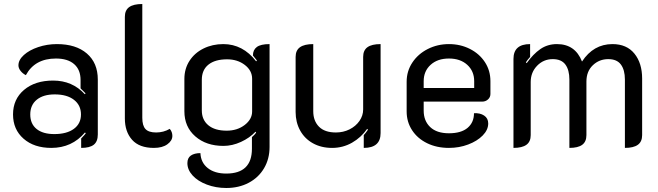

<svg xmlns="http://www.w3.org/2000/svg" viewBox="-20 -729 3284 958"><path d="M45 -158Q45 -234 100 -280.5Q155 -327 245 -327Q341 -327 403 -259L407 -263Q396 -275 382 -288V-330Q382 -381 350 -409Q318 -437 259 -437Q154 -437 109 -354Q93 -362 82.5 -375.5Q72 -389 72 -403Q72 -430 99 -454.5Q126 -479 170.5 -494Q215 -509 264 -509Q359 -509 413.5 -462Q468 -415 468 -332V-58Q468 -23 448 -7Q428 9 385 9V-38Q406 -60 408 -64L404 -68Q339 9 236 9Q150 9 97.5 -37Q45 -83 45 -158ZM384 -158Q384 -204 349 -231Q314 -258 253 -258Q196 -258 163.5 -231.5Q131 -205 131 -158Q131 -111 162.5 -85.5Q194 -60 251 -60Q313 -60 348.5 -86Q384 -112 384 -158Z M603 -138V-645Q603 -678 624.5 -693.5Q646 -709 690 -709V-141Q690 -102 706 -85Q722 -68 759 -68Q796 -68 827 -86Q840 -71 840 -51Q840 -27 815 -9Q790 9 748 9Q675 9 639 -31.5Q603 -72 603 -138Z M915 85Q915 59 932.5 47Q950 35 980 35Q982 82 1016.5 109.5Q1051 137 1109 137Q1237 137 1237 13V-45Q1251 -57 1258 -67L1255 -72Q1226 -41 1182.5 -21Q1139 -1 1095 -1Q1009 -1 954.5 -48.5Q900 -96 900 -174V-335Q900 -386 925.5 -425.5Q951 -465 995.5 -487Q1040 -509 1094 -509Q1192 -509 1258 -423L1262 -427L1242 -452Q1242 -480 1261.5 -494.5Q1281 -509 1325 -509V4Q1325 64 1297.5 110.5Q1270 157 1221 183Q1172 209 1109 209Q1057 209 1012 192Q967 175 941 146.5Q915 118 915 85ZM1238 -173V-336Q1238 -377 1201.5 -405Q1165 -433 1113 -433Q1053 -433 1020 -406.5Q987 -380 987 -331V-178Q987 -131 1019.5 -104Q1052 -77 1111 -77Q1164 -77 1201 -105.5Q1238 -134 1238 -173Z M1879 -65Q1879 9 1795 9V-55Q1804 -64 1816 -82L1812 -86Q1782 -43 1736.5 -17Q1691 9 1637 9Q1583 9 1541.5 -14Q1500 -37 1477.5 -78Q1455 -119 1455 -170V-445Q1455 -478 1477 -493.5Q1499 -509 1543 -509V-174Q1543 -126 1571.5 -97Q1600 -68 1656 -68Q1693 -68 1724 -83.5Q1755 -99 1773.5 -125.5Q1792 -152 1792 -183V-445Q1792 -478 1813.5 -493.5Q1835 -509 1879 -509Z M2009 -173V-321Q2009 -374 2037.5 -417Q2066 -460 2114.5 -484.5Q2163 -509 2220 -509Q2277 -509 2324.5 -485Q2372 -461 2399.5 -419Q2427 -377 2427 -324V-260Q2427 -244 2415 -233Q2403 -222 2386 -222H2094V-177Q2094 -126 2126.5 -95Q2159 -64 2220 -64Q2281 -64 2313 -91Q2345 -118 2345 -164Q2375 -166 2395.5 -152.5Q2416 -139 2416 -113Q2416 -81 2388.5 -53Q2361 -25 2316 -8Q2271 9 2220 9Q2159 9 2111 -14.5Q2063 -38 2036 -79.5Q2009 -121 2009 -173ZM2346 -290V-324Q2346 -374 2311.5 -405.5Q2277 -437 2220 -437Q2163 -437 2128.5 -405.5Q2094 -374 2094 -324V-290Z M2542 -435Q2542 -509 2625 -509V-445Q2612 -431 2604 -418L2608 -414Q2640 -459 2676 -484Q2712 -509 2759 -509Q2850 -509 2884 -422Q2941 -509 3036 -509Q3107 -509 3145.5 -461.5Q3184 -414 3184 -337V-55Q3184 -22 3162.5 -6.5Q3141 9 3098 9V-332Q3098 -380 3078 -407Q3058 -434 3015 -434Q2970 -434 2938 -403.5Q2906 -373 2906 -322V-55Q2906 -22 2885 -6.5Q2864 9 2821 9V-332Q2821 -380 2801 -407Q2781 -434 2738 -434Q2692 -434 2660 -401Q2628 -368 2628 -320V-55Q2628 -22 2606.5 -6.5Q2585 9 2542 9Z"/></svg>

Font: K2D
Style: Regular
Weight: 400
Version: Version 1.000; ttfautohint (v1.6)